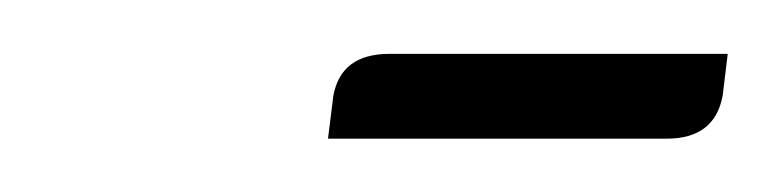

<svg xmlns="http://www.w3.org/2000/svg" viewBox="-20 -426 293 72"><path d="M103 -374 105 -390.1Q107.9 -405.8 126 -405.8H252.9L251 -390.1Q248 -374 230 -374Z"/></svg>

Font: Hhenum
Style: Italic
Weight: 400
Designer: T. Christopher White
Version: Version 1.0